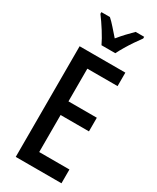

<svg xmlns="http://www.w3.org/2000/svg" viewBox="-235 -1007 879 1073"><g transform="rotate(30 204.5 -470.0)"><path d="M365 0H70V-714H365V-627H170V-416H353V-328H170V-89H365ZM173 -780Q158 -812 131.5 -854Q105 -896 80 -929V-940H135Q153 -924 174.5 -899.5Q196 -875 218 -850Q242 -879 259.5 -897.5Q277 -916 301 -940H356V-929Q341 -909 323 -882.5Q305 -856 289 -829Q273 -802 262 -780Z"/></g></svg>

Font: Noto Sans Lao Looped ExtraCondensed Medium
Style: Regular
Weight: 500
Width: 2
Designer: Mark Frömberg, Ben Mitchell
Foundry: The Fontpad Ltd
Version: Version 1.002; ttfautohint (v1.8.4.7-5d5b)